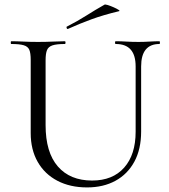

<svg xmlns="http://www.w3.org/2000/svg" viewBox="-20 -805 738 838"><path d="M572 -515Q572 -564 550.5 -588.5Q529 -613 485 -613Q482 -613 482 -619Q482 -625 485 -625Q508 -625 532 -623.5Q556 -622 585 -622Q608 -622 632 -623.5Q656 -625 676 -625Q678 -625 678 -619Q678 -613 676 -613Q636 -613 616 -588.5Q596 -564 596 -515V-231Q596 -154 566.5 -99.5Q537 -45 484 -16Q431 13 360 13Q286 13 230.5 -16Q175 -45 144.5 -98.5Q114 -152 114 -224V-544Q114 -573 108 -587.5Q102 -602 83.5 -607.5Q65 -613 29 -613Q27 -613 27 -619Q27 -625 29 -625Q53 -625 82.5 -623.5Q112 -622 146 -622Q181 -622 211 -623.5Q241 -625 263 -625Q266 -625 266 -619Q266 -613 263 -613Q227 -613 209 -607Q191 -601 185 -586Q179 -571 179 -542V-259Q179 -140 232.5 -78.5Q286 -17 382 -17Q472 -17 522 -73.5Q572 -130 572 -230ZM277 -679Q273 -677 271 -682.5Q269 -688 272 -689Q319 -713 357.5 -737.5Q396 -762 435 -784Q438 -787 450.5 -783Q463 -779 476.5 -773Q490 -767 497.5 -762Q505 -757 499 -756Q432 -740 380 -721Q328 -702 277 -679Z"/></svg>

Font: Cormorant Light
Style: Regular
Weight: 400
Version: Version 4.000